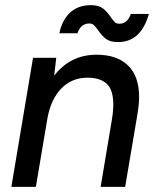

<svg xmlns="http://www.w3.org/2000/svg" viewBox="-20 -724 601 744"><path d="M108 -500H198L190 -431Q253 -512 354 -512Q433 -512 476 -470.5Q519 -429 519 -348Q519 -320 513 -285L510 -266L465 0H370L413 -257Q419 -292 419 -318Q419 -377 393 -400Q367 -423 319 -423Q258 -423 217 -380.5Q176 -338 163 -261L119 0H24ZM360 -607Q350 -621 343.5 -627Q337 -633 326 -633Q310 -633 298.5 -624Q287 -615 280 -595H210Q220 -645 251 -674.5Q282 -704 332 -704Q362 -704 378 -692Q394 -680 409 -658Q418 -645 424.5 -638.5Q431 -632 442 -632Q474 -632 487 -670H557Q526 -561 438 -561Q407 -561 391 -573Q375 -585 360 -607Z"/></svg>

Font: Oak Sans Medium
Style: Italic
Weight: 500
Italic angle: -9.49998°
Foundry: Erik Kennedy, Walven
Version: Version 1.000